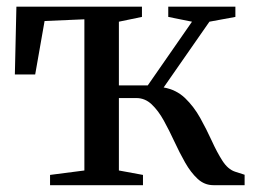

<svg xmlns="http://www.w3.org/2000/svg" viewBox="-20 -542 744 562"><path d="M126.5 0V-30L227 -43V-485.5L110.5 -480.5L83 -324H23.5L28 -522.5H395.5V-492.5L328 -478.5V-292H412.5L542 -478.5L472.5 -492.5V-522.5H669V-492.5L593 -478.5L459 -286Q496 -279.5 521.8 -254.8Q547.5 -230 566 -196.8Q584.5 -163.5 599.8 -130Q615 -96.5 631 -71.5Q647 -46.5 668 -39.5L696 -30.5V0H604.5Q578.5 0 558.5 -18.5Q538.5 -37 522 -66Q505.5 -95 490.5 -127.5Q475.5 -160 459.5 -189Q443.5 -218 424 -236.5Q404.5 -255 379 -255H328V-43L398.5 -30V0Z"/></svg>

Font: Merriweather 96pt
Style: Regular
Weight: 400
Version: Version 2.100